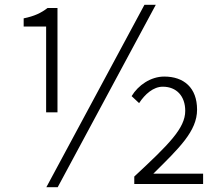

<svg xmlns="http://www.w3.org/2000/svg" viewBox="-20 -762 916 795"><path d="M171 -297H218V-729H177C150 -708 122 -695 78 -686V-652H171ZM172 13H219L625 -742H578ZM536 0H821V-43H615C722 -149 796 -219 796 -308C796 -399 741 -445 660 -445C604 -445 552 -409 525 -364L556 -335C580 -372 615 -403 654 -403C711 -403 747 -364 747 -303C747 -231 679 -164 536 -31Z"/></svg>

Font: Noto Sans TC Light
Style: Regular
Weight: 300
Designer: Ryoko NISHIZUKA 西塚涼子 (kana, bopomofo & ideographs); Paul D. Hunt (Latin, Greek & Cyrillic); Sandoll Communications 산돌커뮤니
Foundry: Adobe
Version: Version 2.004;hotconv 1.0.118;makeotfexe 2.5.65603